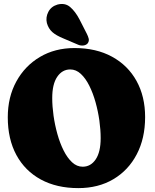

<svg xmlns="http://www.w3.org/2000/svg" viewBox="-20 -957 796 987"><path d="M363 -710Q474.5 -710 556 -665.5Q637.5 -621 681.8 -541Q726 -461 726 -355Q726 -246 683 -163.8Q640 -81.5 562.8 -35.8Q485.5 10 382.5 10Q271.5 10 190 -34.2Q108.5 -78.5 64.2 -160.2Q20 -242 20 -354Q20 -458 64 -538.2Q108 -618.5 185.2 -664.2Q262.5 -710 363 -710ZM497.5 -247Q497.5 -289.5 490.8 -337.5Q484 -385.5 471 -432Q458 -478.5 439 -516.5Q420 -554.5 395.5 -577.2Q371 -600 341 -600Q300 -600 274.2 -562.2Q248.5 -524.5 248.5 -453Q248.5 -410.5 255.2 -362.5Q262 -314.5 275 -268Q288 -221.5 307 -183.5Q326 -145.5 350.5 -122.8Q375 -100 405 -100Q446.5 -100 472 -137.8Q497.5 -175.5 497.5 -247ZM388.5 -857.5 426 -784Q433 -770.5 436 -758.2Q439 -746 431 -734.5Q423 -725 409 -723.2Q395 -721.5 382 -727L308 -758.5Q268.5 -774.5 248.8 -792.2Q229 -810 221 -838.5Q214 -868 228.5 -896Q243 -924 275.5 -933.5Q314 -943.5 340.5 -921Q367 -898.5 388.5 -857.5Z"/></svg>

Font: Fraunces 144pt SuperSoft Black
Style: Regular
Weight: 900
Version: Version 1.000;[b76b70a41]